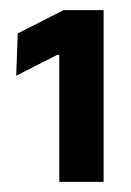

<svg xmlns="http://www.w3.org/2000/svg" viewBox="-20 -722 259 379"><path d="M97 -363V-613.5H92.5L12 -572.5L15 -656L105.5 -702H184.5V-363Z"/></svg>

Font: Anek Latin SemiBold
Style: Regular
Weight: 600
Designer: Yesha Goshar
Foundry: Ek Type
Version: Version 1.003